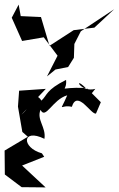

<svg xmlns="http://www.w3.org/2000/svg" viewBox="-22 -811 516 834"><path d="M392 -425C328 -407 293 -485 350 -429C217 -434 271 -405 265 -464C177 -420 184 -398 158 -374C126 -423 119 -352 71 -313L177 -425L61 -417L56 -348L75 -238L99 -217L-2 -157L-1 -53L72 2L176 3L74 -92L170 -130L160 -145C70 -170 73 -256 171 -208C179 -259 136 -290 154 -334C176 -289 206 -379 270 -397C235 -315 238 -359 290 -347C314 -424 375 -310 395 -318L416 -367L356 -427V-380ZM219 -509 274 -520 299 -560 301 -620 329 -675 474 -771 388 -691 298 -680 193 -612 156 -737 68 -741 59 -791 29 -734 74 -633 168 -649 228 -569 182 -479Z"/></svg>

Font: Charger Distortion
Style: 2
Weight: 400
Designer: Jasper
Foundry: Cannot Into Space Fonts
Version: Version 0.98